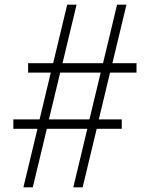

<svg xmlns="http://www.w3.org/2000/svg" viewBox="-20 -800 640 820"><path d="M100 -490V-530H207L267 -780H307L247 -530H420L480 -780H520L460 -530H563V-490H450L402 -290H500V-250H393L333 0H293L353 -250H180L120 0H80L140 -250H37V-290H149L197 -490ZM237 -490 189 -290H362L410 -490Z"/></svg>

Font: Cooper Hewitt
Style: Light
Weight: 703
Designer: Village Type and Design LLC
Foundry: Cooper Hewitt Smithsonian Design Museum
Version: 1.000